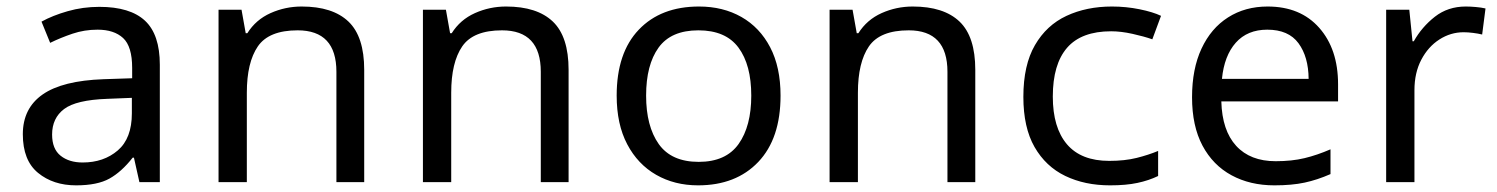

<svg xmlns="http://www.w3.org/2000/svg" viewBox="-20 -553 4547 583"><path d="M281.7 -532.2Q375 -532.2 420.2 -490.2Q465.3 -448.2 465.3 -356.4V0H403.3L386.7 -74.2H382.8Q349.1 -31.2 312.3 -10.7Q275.4 9.8 210.9 9.8Q141.6 9.8 95.5 -28.1Q49.3 -65.9 49.3 -145.5Q49.3 -224.1 109.4 -266.1Q169.4 -308.1 294.4 -312.5L381.3 -315.4V-346.7Q381.3 -412.1 353.8 -437.5Q326.2 -462.9 276.4 -462.9Q236.3 -462.9 200.2 -450.7Q164.1 -438.5 132.3 -422.9L106 -487.3Q139.6 -505.9 185.5 -519Q231.4 -532.2 281.7 -532.2ZM380.4 -255.9 305.7 -252.9Q210.9 -249.5 174.6 -221.9Q138.2 -194.3 138.2 -144.5Q138.2 -100.6 164.1 -80.1Q189.9 -59.6 231 -59.6Q294.9 -59.6 337.6 -96.2Q380.4 -132.8 380.4 -209Z M896 -533.2Q990.2 -533.2 1038.1 -487.5Q1085.9 -441.9 1085.9 -340.8V0H1001.5V-335Q1001.5 -460.9 883.8 -460.9Q796.4 -460.9 762.9 -412.1Q729.5 -363.3 729.5 -271.5V0H643.6V-523.4H713.4L726.1 -452.1H731Q756.8 -493.2 801.5 -513.2Q846.2 -533.2 896 -533.2Z M1516.6 -533.2Q1610.8 -533.2 1658.7 -487.5Q1706.5 -441.9 1706.5 -340.8V0H1622.1V-335Q1622.1 -460.9 1504.4 -460.9Q1417 -460.9 1383.5 -412.1Q1350.1 -363.3 1350.1 -271.5V0H1264.2V-523.4H1334L1346.7 -452.1H1351.6Q1377.4 -493.2 1422.1 -513.2Q1466.8 -533.2 1516.6 -533.2Z M2350.1 -262.7Q2350.1 -132.3 2282.5 -61.3Q2214.8 9.8 2099.6 9.8Q2028.3 9.8 1972.4 -22.2Q1916.5 -54.2 1884.5 -115Q1852.5 -175.8 1852.5 -262.7Q1852.5 -392.6 1919.7 -462.9Q1986.8 -533.2 2102.5 -533.2Q2175.3 -533.2 2231.2 -501.5Q2287.1 -469.7 2318.6 -409.4Q2350.1 -349.1 2350.1 -262.7ZM1941.9 -262.7Q1941.9 -169.9 1980.2 -115.7Q2018.6 -61.5 2101.6 -61.5Q2184.1 -61.5 2222.7 -115.7Q2261.2 -169.9 2261.2 -262.7Q2261.2 -356 2222.4 -408.4Q2183.6 -460.9 2100.6 -460.9Q2017.6 -460.9 1979.7 -408.4Q1941.9 -356 1941.9 -262.7Z M2751.5 -533.2Q2845.7 -533.2 2893.6 -487.5Q2941.4 -441.9 2941.4 -340.8V0H2856.9V-335Q2856.9 -460.9 2739.3 -460.9Q2651.9 -460.9 2618.4 -412.1Q2585 -363.3 2585 -271.5V0H2499V-523.4H2568.8L2581.5 -452.1H2586.4Q2612.3 -493.2 2657 -513.2Q2701.7 -533.2 2751.5 -533.2Z M3350.6 9.8Q3273.9 9.8 3214.6 -18.8Q3155.3 -47.4 3121.3 -106.7Q3087.4 -166 3087.4 -258.8Q3087.4 -355.5 3122.6 -416Q3157.7 -476.6 3218.5 -504.9Q3279.3 -533.2 3356.4 -533.2Q3399.4 -533.2 3440.2 -524.9Q3481 -516.6 3505.4 -504.9L3479 -433.6Q3454.1 -442.4 3418.9 -450.2Q3383.8 -458 3354 -458Q3263.7 -458 3220.2 -408Q3176.8 -357.9 3176.8 -259.8Q3176.8 -165.5 3219.7 -115Q3262.7 -64.5 3348.1 -64.5Q3395.5 -64.5 3431.4 -73.5Q3467.3 -82.5 3496.6 -94.7V-18.6Q3468.3 -4.9 3433.8 2.4Q3399.4 9.8 3350.6 9.8Z M3829.1 -533.2Q3928.7 -533.2 3985.8 -468.5Q4043 -403.8 4043 -296.9V-245.1H3688.5Q3690.9 -156.7 3733.6 -110.1Q3776.4 -63.5 3853.5 -63.5Q3902.8 -63.5 3941.2 -72.8Q3979.5 -82 4020 -99.6V-24.4Q3980 -6.8 3941.4 1.5Q3902.8 9.8 3849.6 9.8Q3775.9 9.8 3719.5 -20.8Q3663.1 -51.3 3631.3 -110.8Q3599.6 -170.4 3599.6 -257.8Q3599.6 -343.8 3628.4 -405.5Q3657.2 -467.3 3709 -500.2Q3760.7 -533.2 3829.1 -533.2ZM3828.1 -462.9Q3767.6 -462.9 3732.4 -423.3Q3697.3 -383.8 3690.4 -313.5H3953.6Q3953.1 -380.4 3922.9 -421.6Q3892.6 -462.9 3828.1 -462.9Z M4430.7 -533.2Q4444.8 -533.2 4461.4 -531.7Q4478 -530.3 4490.7 -527.3L4480.5 -448.2Q4468.3 -451.2 4452.9 -453.1Q4437.5 -455.1 4424.3 -455.1Q4384.8 -455.1 4350.6 -433.1Q4316.4 -411.1 4295.7 -371.6Q4274.9 -332 4274.9 -279.3V0H4189V-523.4H4259.3L4269 -427.7H4272.9Q4297.4 -471.2 4336.9 -502.2Q4376.5 -533.2 4430.7 -533.2Z"/></svg>

Font: Lunasima
Style: Regular
Weight: 400
Designer: The DocRepair Project, Monotype Design Team
Foundry: Google
Version: Version 2.009